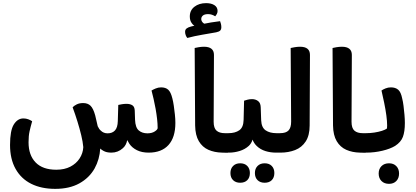

<svg xmlns="http://www.w3.org/2000/svg" viewBox="-20 -973 2653 1224"><path d="M787 -311Q809 -311 823.5 -302Q838 -293 839 -268L841 -209Q843 -160 864.5 -141.5Q886 -123 920 -123Q948 -123 966.5 -135Q985 -147 985 -157Q985 -183 981.5 -214.5Q978 -246 972 -279.5Q966 -313 959 -343Q952 -373 946 -396Q956 -402 972.5 -409Q989 -416 1007 -416Q1036 -416 1052.5 -401Q1069 -386 1079 -345Q1084 -326 1088 -298.5Q1092 -271 1095 -242.5Q1098 -214 1098 -189Q1098 -97 1054 -48.5Q1010 0 928 0Q884 0 853 -15.5Q822 -31 805 -56Q797 -68 791 -80Q785 -47 763 -28Q732 0 690 0Q659 0 640 -11Q627 -18 619 -26Q615 43 583 101Q549 161 486 196Q423 231 332 231Q244 231 179.5 199Q115 167 79.5 104Q44 41 44 -49Q44 -141 68 -179.5Q92 -218 129 -218Q146 -218 160.5 -212.5Q175 -207 185 -200Q175 -165 168.5 -136Q162 -107 162 -66Q162 16 207 62.5Q252 109 339 109Q391 109 428.5 89.5Q466 70 487.5 37Q509 4 511 -35Q508 -69 498 -110.5Q488 -152 474 -197.5Q460 -243 443 -289Q452 -299 469 -307.5Q486 -316 510 -316Q540 -316 557.5 -298.5Q575 -281 587 -237Q596 -202 603 -168Q612 -149 623 -140Q640 -123 666 -123Q696 -123 713 -141.5Q730 -160 731 -201L734 -304Q743 -306 757 -308.5Q771 -311 787 -311Z M1344 -623 1342 -197Q1342 -156 1360.5 -140Q1379 -124 1413 -124H1431V-123Q1437 -112 1441 -97Q1445 -82 1445 -62Q1445 -41 1441 -25Q1437 -9 1431 1L1396 0Q1347 -1 1308.5 -18Q1270 -35 1247.5 -73Q1225 -111 1224 -173L1221 -667Q1229 -669 1246 -672Q1263 -675 1281 -675Q1312 -675 1328 -662Q1344 -649 1344 -623ZM1294 -953Q1327 -953 1347 -940Q1367 -927 1367 -903Q1367 -893 1362.5 -884.5Q1358 -876 1352 -869Q1343 -875 1331.5 -879Q1320 -883 1307 -883Q1284 -883 1273.5 -874Q1263 -865 1263 -852Q1263 -840 1272 -830Q1276 -825 1283 -822Q1305 -826 1326 -830Q1358 -835 1383 -838Q1386 -831 1388.5 -820.5Q1391 -810 1391 -800Q1391 -786 1384 -778.5Q1377 -771 1358 -767Q1318 -760 1268.5 -751.5Q1219 -743 1174 -731Q1168 -738 1164 -748.5Q1160 -759 1160 -770Q1160 -784 1169.5 -791.5Q1179 -799 1198 -804Q1208 -806 1219 -809Q1209 -815 1202 -826Q1190 -842 1190 -868Q1190 -907 1219.5 -930Q1249 -953 1294 -953Z M1415 0V-124H1436Q1479 -124 1505.5 -142.5Q1532 -161 1533 -209L1536 -331Q1545 -334 1558 -337.5Q1571 -341 1587 -341Q1609 -341 1625 -329Q1641 -317 1642 -290L1645 -206Q1647 -160 1673.5 -142Q1700 -124 1742 -124H1761Q1768 -113 1772 -97.5Q1776 -82 1776 -62Q1776 -42 1771.5 -26Q1767 -10 1761 0H1740Q1704 0 1672 -10Q1640 -20 1617 -42Q1599 -59 1590 -83Q1583 -59 1566 -43Q1542 -21 1508 -10.5Q1474 0 1440 0ZM1511 192Q1483 192 1466 175.5Q1449 159 1449 130Q1449 102 1466 85Q1483 68 1511 68Q1540 68 1556.5 85Q1573 102 1573 130Q1573 159 1556.5 175.5Q1540 192 1511 192ZM1667 192Q1639 192 1622 175.5Q1605 159 1605 130Q1605 102 1622 85Q1639 68 1667 68Q1696 68 1712.5 85Q1729 102 1729 130Q1729 159 1712.5 175.5Q1696 192 1667 192Z M1745 0V-124H1765Q1803 -124 1819.5 -141.5Q1836 -159 1836 -197L1833 -667Q1842 -669 1858.5 -672Q1875 -675 1893 -675Q1956 -675 1956 -623L1954 -173Q1954 -110 1929 -71.5Q1904 -33 1861.5 -16.5Q1819 0 1768 0Z M2223 -623 2221 -197Q2221 -156 2239.5 -140Q2258 -124 2292 -124H2310V-123Q2316 -112 2320 -97Q2324 -82 2324 -62Q2324 -41 2320 -25Q2316 -9 2310 1L2275 0Q2226 -1 2187.5 -18Q2149 -35 2126.5 -73Q2104 -111 2103 -173L2100 -667Q2108 -669 2125 -672Q2142 -675 2160 -675Q2191 -675 2207 -662Q2223 -649 2223 -623Z M2294 0V-124H2314Q2340 -124 2366.5 -128Q2393 -132 2415 -139Q2437 -146 2447 -154Q2448 -163 2448 -173Q2448 -200 2443 -237.5Q2438 -275 2429 -318.5Q2420 -362 2412 -396Q2422 -403 2438 -409.5Q2454 -416 2472 -416Q2501 -416 2518.5 -401Q2536 -386 2544 -345Q2549 -326 2552.5 -298Q2556 -270 2558.5 -241.5Q2561 -213 2561 -189Q2561 -134 2548.5 -100.5Q2536 -67 2499 -43Q2468 -24 2417.5 -12Q2367 0 2316 0ZM2460 199Q2430 199 2412 181Q2394 163 2394 133Q2394 104 2412 86Q2430 68 2460 68Q2489 68 2506.5 86Q2524 104 2524 133Q2524 163 2506.5 181Q2489 199 2460 199Z"/></svg>

Font: Baloo Bhaijaan 2 SemiBold
Style: Regular
Weight: 600
Designer: Sanskriti Dholi, Noopur Datye and Ek Type
Foundry: Ek Type
Version: Version 1.700